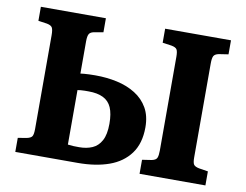

<svg xmlns="http://www.w3.org/2000/svg" viewBox="-76 -810 1176 916"><g transform="rotate(10 511.5 -351.5)"><path d="M51 0V-68L93 -75Q113 -79 119 -88.5Q125 -98 125 -125V-578Q125 -604 119.5 -614.5Q114 -625 93 -629L51 -635V-703H366V-635L325 -628Q305 -625 298.5 -614.5Q292 -604 292 -578V-422Q299 -423 310 -424Q321 -425 335.5 -425.5Q350 -426 364 -426Q420 -426 470 -415Q520 -404 559 -379.5Q598 -355 620 -316.5Q642 -278 642 -223Q642 -145 605.5 -95.5Q569 -46 504.5 -23Q440 0 353 0ZM292 -78Q306 -76 318.5 -75.5Q331 -75 347 -75Q383 -75 410.5 -87Q438 -99 454 -128.5Q470 -158 470 -210Q470 -259 457 -288.5Q444 -318 416 -331.5Q388 -345 346 -345Q337 -345 327 -345Q317 -345 307.5 -344Q298 -343 292 -342ZM653 0V-68L699 -75Q719 -79 724 -90.5Q729 -102 729 -126V-581Q729 -605 723.5 -615Q718 -625 696 -629L653 -635V-703H972V-635L926 -628Q907 -624 901.5 -613.5Q896 -603 896 -577V-122Q896 -97 902 -88Q908 -79 928 -75L972 -68V0Z"/></g></svg>

Font: Literata 18pt
Style: Bold
Weight: 700
Designer: Latin by Veronika Burian and Jose Scaglione. Greek by Irene Vlachou. Cyrillic by Vera Evstafieva.
Foundry: TypeTogether
Version: Version 3.103;gftools[0.9.29]